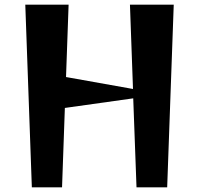

<svg xmlns="http://www.w3.org/2000/svg" viewBox="-20 -800 850 820"><path d="M88 -780H273L262 -471L548 -420L535 -780H722L694 0H563L549 -380L257 -339L245 0H116Z"/></svg>

Font: Tiejili SC
Style: Regular
Weight: 400
Designer: Buernia
Foundry: Ershou Xiaoxi Press
Version: Version 1.100